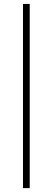

<svg xmlns="http://www.w3.org/2000/svg" viewBox="-20 -841 271 987"><path d="M132.8 126H98.1V-820.8H132.8Z"/></svg>

Font: Montserrat Ultra Light
Style: Regular
Weight: 200
Designer: Julieta Ulanovsky
Foundry: Julieta Ulanovsky
Version: Version 3.001;PS 003.001;hotconv 1.0.70;makeotf.lib2.5.58329